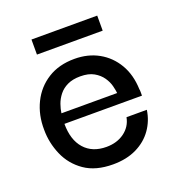

<svg xmlns="http://www.w3.org/2000/svg" viewBox="-105 -621 667 719"><g transform="rotate(-20 228.5 -262.0)"><path d="M226 10Q157 10 113 -20.5Q69 -51 48 -99.5Q27 -148 27 -200Q26 -259 49.5 -307Q73 -355 117.5 -383Q162 -411 224 -411Q278 -411 320 -387.5Q362 -364 387 -321.5Q412 -279 414 -221Q415 -218 415 -209.5Q415 -201 415 -195H106Q106 -131 137.5 -95.5Q169 -60 225 -60Q267 -60 296.5 -81.5Q326 -103 333 -139H414Q408 -97 384 -63Q360 -29 320 -9.5Q280 10 226 10ZM109 -236H331Q330 -247 325.5 -265Q321 -283 309 -300.5Q297 -318 276 -330Q255 -342 222 -342Q192 -342 171 -332Q150 -322 137 -305.5Q124 -289 117.5 -270.5Q111 -252 109 -236ZM98 -474V-534H360V-474Z"/></g></svg>

Font: Darker Grotesque SemiBold
Style: Regular
Weight: 600
Designer: Gabriel Lam
Foundry: TypeRant
Version: Version 1.000;gftools[0.9.28]